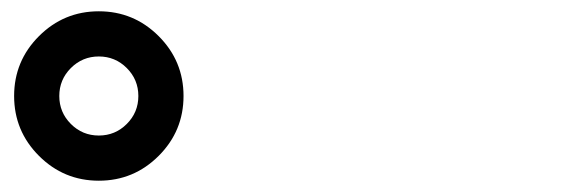

<svg xmlns="http://www.w3.org/2000/svg" viewBox="-20 -875 1040 340"><path d="M204.5 -754.5Q184 -775 155 -775Q126 -775 105.5 -754.5Q85 -734 85 -705Q85 -676 105.5 -655.5Q126 -635 155 -635Q184 -635 204.5 -655.5Q225 -676 225 -705Q225 -734 204.5 -754.5ZM261 -599Q217 -555 155 -555Q93 -555 49 -599Q5 -643 5 -705Q5 -767 49 -811Q93 -855 155 -855Q217 -855 261 -811Q305 -767 305 -705Q305 -643 261 -599Z"/></svg>

Font: Rounded Mplus 1c Medium
Style: Regular
Weight: 500
Version: Version 1.059.20150529